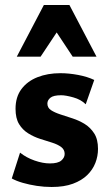

<svg xmlns="http://www.w3.org/2000/svg" viewBox="-20 -731 442 766"><path d="M186 15Q156 15 126.5 10.5Q97 6 71 -1.5Q45 -9 27 -19L60 -122Q85 -102 118 -90.5Q151 -79 179 -79Q211 -79 224.5 -90.5Q238 -102 238 -117Q238 -134 224 -144.5Q210 -155 187.5 -162Q165 -169 140 -177Q115 -185 92.5 -199Q70 -213 56 -236Q42 -259 42 -297Q42 -344 65.5 -375.5Q89 -407 129.5 -423Q170 -439 221 -439Q255 -439 292 -432Q329 -425 356 -412L322 -315Q303 -334 272.5 -342.5Q242 -351 224 -351Q193 -351 181 -341Q169 -331 169 -318Q169 -301 183.5 -291.5Q198 -282 221 -274.5Q244 -267 270 -258.5Q296 -250 318.5 -236Q341 -222 356 -198.5Q371 -175 371 -137Q371 -108 360.5 -81Q350 -54 328 -32.5Q306 -11 271 2Q236 15 186 15ZM270 -505 182 -638 155 -711H257L365 -505ZM47 -505 155 -711H257L231 -639L142 -505Z"/></svg>

Font: Ysabeau Infant ExtraBold
Style: Regular
Weight: 800
Designer: Christian Thalmann (Catharsis Fonts)
Version: Version 2.001;gftools[0.9.30]; featfreeze: ss01,ss02,lnum